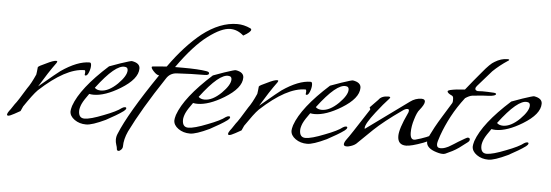

<svg xmlns="http://www.w3.org/2000/svg" viewBox="-45 -637 2511 875"><g transform="rotate(5 1210.5 -199.5)"><path d="M5 -4Q-1 -4 -1 -9L1 -16Q3 -20 6.5 -25Q10 -30 14 -35L30 -59Q33 -63 38 -69.5Q43 -76 49 -86L80 -136Q97 -159 116 -202Q117 -208 118 -216.5Q119 -225 120 -236Q122 -241 156 -256Q188 -272 201 -272Q206 -272 206 -269Q206 -267 203 -262Q186 -239 167.5 -210.5Q149 -182 129 -149L195 -204Q207 -214 214.5 -219.5Q222 -225 224 -227Q298 -278 354 -278Q361 -278 361 -264Q361 -250 354.5 -233.5Q348 -217 340 -217Q338 -217 336 -219V-221Q336 -223 336.5 -225Q337 -227 337 -231V-234Q337 -241 333 -241Q248 -241 129 -131Q118 -120 103 -100Q88 -80 69 -52L59 -30L32 -15Q12 -4 5 -4Z M362 5Q331 5 308.5 -11Q286 -27 286 -49Q286 -57 291 -74Q320 -157 443 -268L493 -286Q541 -302 545 -301Q582 -295 582 -270Q582 -222 505 -175Q436 -133 384 -133Q379 -133 374 -133.5Q369 -134 364 -135Q354 -121 346 -109Q338 -97 333 -86Q325 -67 325 -54Q325 -21 352 -21Q379 -21 439 -45Q497 -67 518 -84Q526 -89 532 -89Q538 -89 538 -84Q537 -78 528 -71Q513 -60 493.5 -48.5Q474 -37 450 -24Q389 5 362 5ZM415 -155Q451 -155 491 -194Q529 -232 529 -257Q529 -271 516 -272Q473 -279 387 -165Q397 -155 415 -155Z M519 112Q511 112 511 101Q511 97 507 85Q503 73 503 62Q503 47 509 34Q528 -13 569 -83Q610 -153 674 -247Q664 -247 651 -260Q637 -274 637 -281Q637 -285 643 -285L677 -288Q685 -289 691.5 -289Q698 -289 705 -290Q742 -342 778 -381Q814 -420 849 -448Q930 -511 1009 -511Q1039 -511 1069 -497Q1074 -495 1074 -491Q1074 -480 1040 -461Q1012 -486 979 -486Q939 -486 878 -440Q816 -394 743 -291H780Q850 -291 886 -285Q900 -283 900 -276Q900 -267 881 -267Q851 -267 819 -266Q787 -265 753 -263Q722 -261 706 -235Q656 -160 618.5 -96.5Q581 -33 555 20Q538 57 538 90Q538 98 531.5 105Q525 112 519 112Z M837 5Q806 5 783.5 -11Q761 -27 761 -49Q761 -57 766 -74Q795 -157 918 -268L968 -286Q1016 -302 1020 -301Q1057 -295 1057 -270Q1057 -222 980 -175Q911 -133 859 -133Q854 -133 849 -133.5Q844 -134 839 -135Q829 -121 821 -109Q813 -97 808 -86Q800 -67 800 -54Q800 -21 827 -21Q854 -21 914 -45Q972 -67 993 -84Q1001 -89 1007 -89Q1013 -89 1013 -84Q1012 -78 1003 -71Q988 -60 968.5 -48.5Q949 -37 925 -24Q864 5 837 5ZM890 -155Q926 -155 966 -194Q1004 -232 1004 -257Q1004 -271 991 -272Q948 -279 862 -165Q872 -155 890 -155Z M1016 -4Q1010 -4 1010 -9L1012 -16Q1014 -20 1017.5 -25Q1021 -30 1025 -35L1041 -59Q1044 -63 1049 -69.5Q1054 -76 1060 -86L1091 -136Q1108 -159 1127 -202Q1128 -208 1129 -216.5Q1130 -225 1131 -236Q1133 -241 1167 -256Q1199 -272 1212 -272Q1217 -272 1217 -269Q1217 -267 1214 -262Q1197 -239 1178.5 -210.5Q1160 -182 1140 -149L1206 -204Q1218 -214 1225.5 -219.5Q1233 -225 1235 -227Q1309 -278 1365 -278Q1372 -278 1372 -264Q1372 -250 1365.5 -233.5Q1359 -217 1351 -217Q1349 -217 1347 -219V-221Q1347 -223 1347.5 -225Q1348 -227 1348 -231V-234Q1348 -241 1344 -241Q1259 -241 1140 -131Q1129 -120 1114 -100Q1099 -80 1080 -52L1070 -30L1043 -15Q1023 -4 1016 -4Z M1373 5Q1342 5 1319.5 -11Q1297 -27 1297 -49Q1297 -57 1302 -74Q1331 -157 1454 -268L1504 -286Q1552 -302 1556 -301Q1593 -295 1593 -270Q1593 -222 1516 -175Q1447 -133 1395 -133Q1390 -133 1385 -133.5Q1380 -134 1375 -135Q1365 -121 1357 -109Q1349 -97 1344 -86Q1336 -67 1336 -54Q1336 -21 1363 -21Q1390 -21 1450 -45Q1508 -67 1529 -84Q1537 -89 1543 -89Q1549 -89 1549 -84Q1548 -78 1539 -71Q1524 -60 1504.5 -48.5Q1485 -37 1461 -24Q1400 5 1373 5ZM1426 -155Q1462 -155 1502 -194Q1540 -232 1540 -257Q1540 -271 1527 -272Q1484 -279 1398 -165Q1408 -155 1426 -155Z M1552 1Q1540 1 1540 -8Q1540 -17 1552 -33Q1560 -42 1645 -174Q1647 -177 1645 -180Q1642 -183 1643 -186L1679 -223Q1692 -242 1724 -242Q1732 -242 1732 -238L1729 -233Q1716 -219 1701.5 -202Q1687 -185 1671 -164Q1628 -109 1628 -90Q1628 -87 1629 -86L1823 -227Q1847 -245 1875 -245Q1891 -245 1891 -233Q1891 -220 1870 -194Q1859 -182 1849 -148Q1839 -117 1839 -88Q1839 -51 1863 -57Q1889 -64 1911.5 -73Q1934 -82 1952 -95Q1961 -101 1970 -101Q1975 -101 1975 -97Q1975 -94 1966 -83Q1953 -67 1900 -46Q1846 -26 1823 -26Q1784 -26 1784 -67Q1784 -100 1818 -172Q1822 -179 1822 -186Q1822 -193 1815 -193Q1805 -193 1792 -183Q1752 -155 1720.5 -130Q1689 -105 1667 -84L1596 -15Q1584 -5 1563 0Q1560 1 1557 1Q1554 1 1552 1Z M1992 -3Q1977 -3 1953 -12Q1917 -26 1917 -52Q1917 -62 1925 -81Q1933 -98 1945.5 -121Q1958 -144 1976 -173L2016 -238Q2018 -243 2018 -247.5Q2018 -252 2018 -256Q2018 -268 2012 -271Q1990 -281 1990 -289Q1990 -293 2001 -296Q2014 -299 2030.5 -301Q2047 -303 2068 -304Q2103 -348 2137 -388Q2172 -431 2191 -441Q2220 -459 2249 -459Q2257 -459 2257 -457Q2257 -453 2253 -452Q2215 -427 2185 -398L2121 -325Q2115 -318 2115 -312Q2115 -304 2127 -302Q2132 -302 2137 -302.5Q2142 -303 2148 -303Q2159 -303 2173 -302.5Q2187 -302 2202 -301Q2211 -300 2211 -296Q2211 -287 2178 -285Q2156 -285 2103 -279Q2090 -277 2072 -265Q2038 -221 2014 -176Q1990 -131 1974 -86Q1963 -55 1963 -45Q1963 -28 1980 -28Q1994 -28 2009 -35Q2015 -37 2026 -44Q2032 -48 2040 -52.5Q2048 -57 2058 -64Q2096 -87 2100 -87Q2110 -87 2110 -79Q2110 -72 2102 -66L2065 -38Q2051 -28 2035.5 -20Q2020 -12 2004 -5Q1998 -3 1992 -3Z M2202 5Q2171 5 2148.5 -11Q2126 -27 2126 -49Q2126 -57 2131 -74Q2160 -157 2283 -268L2333 -286Q2381 -302 2385 -301Q2422 -295 2422 -270Q2422 -222 2345 -175Q2276 -133 2224 -133Q2219 -133 2214 -133.5Q2209 -134 2204 -135Q2194 -121 2186 -109Q2178 -97 2173 -86Q2165 -67 2165 -54Q2165 -21 2192 -21Q2219 -21 2279 -45Q2337 -67 2358 -84Q2366 -89 2372 -89Q2378 -89 2378 -84Q2377 -78 2368 -71Q2353 -60 2333.5 -48.5Q2314 -37 2290 -24Q2229 5 2202 5ZM2255 -155Q2291 -155 2331 -194Q2369 -232 2369 -257Q2369 -271 2356 -272Q2313 -279 2227 -165Q2237 -155 2255 -155Z"/></g></svg>

Font: Whisper
Style: Regular
Weight: 400
Designer: Robert E. Leuschke
Foundry: Robert E. Leuschke
Version: Version 1.010; ttfautohint (v1.8.4.7-5d5b)